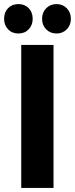

<svg xmlns="http://www.w3.org/2000/svg" viewBox="-27 -920 367 940"><path d="M133 -828Q133 -797 113.5 -776.5Q94 -756 63 -756Q32 -756 12.5 -776.5Q-7 -797 -7 -828Q-7 -860 12.5 -880Q32 -900 63 -900Q94 -900 113.5 -880Q133 -860 133 -828ZM250 -900Q280 -900 300 -879.5Q320 -859 320 -828Q320 -797 300 -776.5Q280 -756 250 -756Q219 -756 199 -776.5Q179 -797 179 -828Q179 -859 199 -879.5Q219 -900 250 -900ZM77 -700H235V0H77Z"/></svg>

Font: Montserrat-Arabic SemiBold
Style: Regular
Weight: 600
Designer: Mohamed Gaber
Foundry: Kief Type Foundry
Version: Version 5.008;PS 005.008;hotconv 1.0.88;makeotf.lib2.5.64775